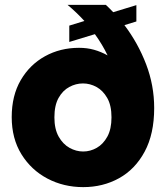

<svg xmlns="http://www.w3.org/2000/svg" viewBox="-20 -760 680 787"><path d="M304 -564Q337 -564 365.5 -556Q394 -548 421 -533Q400 -577 369 -620L264 -588V-655L326 -674Q294 -709 257 -740H414Q430 -725 444 -710L539 -739V-672L490 -657Q546 -583 579 -496.5Q612 -410 612 -317Q612 -211 573 -138.5Q534 -66 468 -29.5Q402 7 321 7Q241 7 174.5 -28Q108 -63 68 -127.5Q28 -192 28 -280Q28 -368 65 -431.5Q102 -495 164.5 -529.5Q227 -564 304 -564ZM321 -139Q350 -139 376.5 -154Q403 -169 420 -200Q437 -231 437 -279Q437 -328 419.5 -358.5Q402 -389 375.5 -403.5Q349 -418 320 -418Q291 -418 264 -403.5Q237 -389 220 -358.5Q203 -328 203 -279Q203 -231 220.5 -200Q238 -169 265 -154Q292 -139 321 -139Z"/></svg>

Font: Poppins
Style: Bold
Weight: 700
Designer: Ninad Kale (Devanagari), Jonny Pinhorn (Latin)
Version: Version 5.002